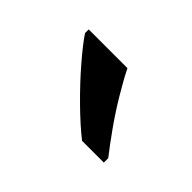

<svg xmlns="http://www.w3.org/2000/svg" viewBox="-44 -870 368 368"><g transform="rotate(45 140.5 -686.0)"><path d="M145 -766Q156 -744 172.5 -716.5Q189 -689 207.5 -663Q226 -637 241 -618V-606H182Q159 -624 130 -652.5Q101 -681 76.5 -709.5Q52 -738 40 -756V-766Z"/></g></svg>

Font: Noto Sans Deseret
Style: Regular
Weight: 400
Designer: Monotype Design Team
Foundry: Monotype Imaging Inc.
Version: Version 2.001; ttfautohint (v1.8.4.7-5d5b)